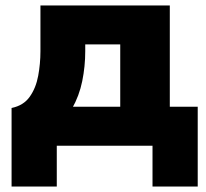

<svg xmlns="http://www.w3.org/2000/svg" viewBox="-20 -535 758 705"><path d="M421.5 0V-372H293V-347Q293 -291.5 282 -237.2Q271 -183 244.5 -136.5Q218 -90 172 -57Q126 -24 55.5 -10.5L22.5 -138.5Q66.5 -147.5 89.2 -179.8Q112 -212 120.2 -256.5Q128.5 -301 128.5 -347V-515H603.5V0ZM22.5 150V-138.5L114 -132L143 -143H706V150H540V0H188.5V150Z"/></svg>

Font: Geologica ExtraBold
Style: Regular
Weight: 800
Designer: Sindre Bremnes, Frode Helland
Foundry: Monokrom Skriftforlag AS
Version: Version 1.010;gftools[0.9.28]